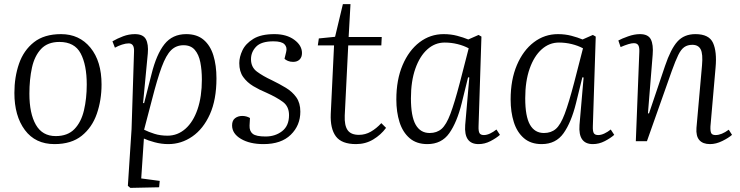

<svg xmlns="http://www.w3.org/2000/svg" viewBox="-20 -687 3598 934"><path d="M245 14Q152 14 101 -54.5Q50 -123 50 -235Q50 -312 72.5 -377Q95 -442 145 -481.5Q195 -521 277 -521Q366 -521 420 -455Q474 -389 474 -276Q474 -200 451 -133.5Q428 -67 377.5 -26.5Q327 14 245 14ZM251 -25Q309 -25 342 -59Q375 -93 388.5 -150.5Q402 -208 402 -276Q402 -371 372.5 -427Q343 -483 269 -483Q212 -483 180 -449Q148 -415 135.5 -358Q123 -301 123 -231Q123 -135 154.5 -80Q186 -25 251 -25Z M632 -436Q634 -476 606 -476Q592 -476 573.5 -470Q555 -464 539 -455L527 -486Q551 -500 579 -510.5Q607 -521 636 -521Q676 -521 689.5 -496.5Q703 -472 699 -427L676 -186L681 -185L717 -326Q741 -423 780 -472Q819 -521 886 -521Q938 -521 970.5 -493.5Q1003 -466 1018 -417.5Q1033 -369 1033 -306Q1033 -202 1001 -131Q969 -60 915.5 -23Q862 14 799 14Q765 14 732 5Q699 -4 680 -13L667 181L757 193L754 224L614 227L602 217L620 -59ZM873 -467Q837 -467 812.5 -443Q788 -419 766.5 -361Q745 -303 719 -201L681 -56Q703 -45 731.5 -36Q760 -27 795 -27Q844 -27 882 -60.5Q920 -94 941 -155.5Q962 -217 962 -300Q962 -346 954.5 -384Q947 -422 927.5 -444.5Q908 -467 873 -467Z M1272 -23Q1319 -23 1352.5 -49Q1386 -75 1386 -127Q1386 -169 1356.5 -191Q1327 -213 1276 -236Q1242 -250 1212 -268Q1182 -286 1163 -312.5Q1144 -339 1144 -380Q1144 -410 1159.5 -442.5Q1175 -475 1212.5 -498Q1250 -521 1315 -521Q1374 -521 1411.5 -493.5Q1449 -466 1449 -429Q1449 -409 1437.5 -397.5Q1426 -386 1406 -386Q1392 -386 1381 -390.5Q1370 -395 1364 -401L1372 -434Q1378 -457 1364 -471.5Q1350 -486 1310 -486Q1251 -486 1226 -460Q1201 -434 1201 -399Q1201 -360 1230 -338.5Q1259 -317 1302 -297Q1339 -279 1370.5 -260Q1402 -241 1421.5 -213.5Q1441 -186 1441 -144Q1441 -77 1394.5 -31.5Q1348 14 1262 14Q1195 14 1152 -11.5Q1109 -37 1109 -77Q1109 -101 1123.5 -112Q1138 -123 1158 -123Q1179 -123 1196 -113L1194 -76Q1193 -49 1209.5 -36Q1226 -23 1272 -23Z M1531 -500 1610 -508 1648 -667H1685L1676 -507H1837L1835 -466H1674L1657 -125Q1655 -77 1671 -54Q1687 -31 1726 -31Q1757 -31 1784 -46.5Q1811 -62 1835 -88L1858 -65Q1833 -31 1795.5 -8.5Q1758 14 1712 14Q1642 14 1614 -23.5Q1586 -61 1589 -133L1605 -466H1526Z M2308 -74Q2307 -49 2312.5 -39.5Q2318 -30 2334 -30Q2348 -30 2364 -37.5Q2380 -45 2395 -57L2412 -31Q2394 -15 2366 -0.5Q2338 14 2308 14Q2236 14 2243 -79L2263 -310L2257 -311L2226 -185Q2203 -92 2165.5 -39Q2128 14 2059 14Q2006 14 1972.5 -15Q1939 -44 1923.5 -93Q1908 -142 1908 -203Q1908 -299 1938.5 -370.5Q1969 -442 2021 -481.5Q2073 -521 2138 -521Q2173 -521 2203.5 -513Q2234 -505 2258 -495L2308 -517L2322 -509ZM2070 -40Q2105 -40 2128 -60Q2151 -80 2171 -133Q2191 -186 2217 -285L2260 -452Q2236 -465 2205.5 -472.5Q2175 -480 2143 -480Q2096 -480 2059 -447Q2022 -414 2000.5 -353Q1979 -292 1979 -209Q1979 -121 2002 -80.5Q2025 -40 2070 -40Z M2864 -74Q2863 -49 2868.5 -39.5Q2874 -30 2890 -30Q2904 -30 2920 -37.5Q2936 -45 2951 -57L2968 -31Q2950 -15 2922 -0.5Q2894 14 2864 14Q2792 14 2799 -79L2819 -310L2813 -311L2782 -185Q2759 -92 2721.5 -39Q2684 14 2615 14Q2562 14 2528.5 -15Q2495 -44 2479.5 -93Q2464 -142 2464 -203Q2464 -299 2494.5 -370.5Q2525 -442 2577 -481.5Q2629 -521 2694 -521Q2729 -521 2759.5 -513Q2790 -505 2814 -495L2864 -517L2878 -509ZM2626 -40Q2661 -40 2684 -60Q2707 -80 2727 -133Q2747 -186 2773 -285L2816 -452Q2792 -465 2761.5 -472.5Q2731 -480 2699 -480Q2652 -480 2615 -447Q2578 -414 2556.5 -353Q2535 -292 2535 -209Q2535 -121 2558 -80.5Q2581 -40 2626 -40Z M3541 -31Q3524 -16 3493.5 -1Q3463 14 3434 14Q3399 14 3382 -5.5Q3365 -25 3368 -65L3395 -369Q3400 -425 3388.5 -447Q3377 -469 3348 -469Q3325 -469 3309 -458Q3293 -447 3279.5 -419.5Q3266 -392 3248 -342L3127 0H3073L3090 -435Q3091 -457 3085 -467Q3079 -477 3063 -477Q3043 -477 2999 -458L2988 -490Q3004 -499 3035 -510Q3066 -521 3093 -521Q3133 -521 3146 -495.5Q3159 -470 3155 -421L3132 -136L3137 -135L3215 -366Q3243 -449 3275.5 -485Q3308 -521 3363 -521Q3429 -521 3448.5 -478.5Q3468 -436 3461 -359L3436 -72Q3435 -50 3439.5 -40Q3444 -30 3461 -30Q3490 -30 3525 -56Z"/></svg>

Font: Literata 36pt Light
Style: Italic
Weight: 300
Italic angle: -2°
Designer: Latin by Veronika Burian and Jose Scaglione. Greek by Irene Vlachou. Cyrillic by Vera Evstafieva
Foundry: TypeTogether
Version: Version 3.002